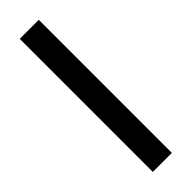

<svg xmlns="http://www.w3.org/2000/svg" viewBox="-188 -603 523 523"><g transform="rotate(-45 73.0 -341.5)"><path d="M36.6 -598.1H109.9V-85.4H36.6Z"/></g></svg>

Font: BabelStone Khitan Seal Glyphs
Style: Regular
Weight: 400
Designer: Andrew West
Foundry: BabelStone
Version: Version 1.004